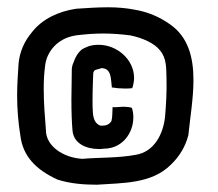

<svg xmlns="http://www.w3.org/2000/svg" viewBox="-20 -620 597 527"><path d="M246 -113C316 -118 396 -115 449 -168C473 -191 489 -218 497 -249C502 -298 511 -351 511 -400C511 -462 497 -518 447 -553L435 -561C408 -578 380 -588 352 -593C327 -598 302 -600 277 -600C248 -600 218 -598 189 -596C142 -589 97 -569 68 -532C46 -506 34 -477 31 -446C29 -416 27 -387 27 -358C27 -321 30 -284 36 -247C43 -191 79 -154 138 -127C173 -116 209 -113 246 -113ZM206 -184C155 -187 106 -218 106 -263C103 -300 100 -338 100 -376C100 -398 101 -419 104 -441C109 -480 139 -514 184 -522C187 -522 186 -523 189 -523C214 -526 238 -528 263 -528C288 -528 313 -526 337 -523C372 -516 404 -501 419 -482C438 -459 436 -433 437 -406C438 -370 436 -334 433 -299C428 -253 404 -203 352 -195C305 -186 250 -188 206 -184ZM266 -212C314 -212 346 -253 346 -298C346 -306 345 -315 342 -324C336 -326 328 -327 320 -327C309 -327 298 -325 289 -326C288 -313 289 -300 286 -288C280 -278 271 -275 260 -275C259 -275 257 -275 256 -275C241 -280 236 -295 235 -311C234 -321 234 -333 234 -345C234 -379 236 -417 236 -420C237 -423 238 -425 239 -426C243 -430 253 -430 258 -433C287 -433 284 -402 287 -380C299 -378 310 -377 323 -377C329 -377 336 -377 343 -378C346 -387 348 -397 348 -406C348 -457 301 -497 251 -497C241 -497 232 -496 223 -493C216 -490 208 -487 203 -483C194 -475 187 -464 182 -449C179 -443 177 -435 177 -428C177 -426 177 -425 177 -424C177 -394 176 -369 176 -348C176 -311 177 -285 179 -262C182 -225 218 -211 251 -211C256 -211 261 -211 266 -212Z"/></svg>

Font: HEYCLAY
Style: Regular
Weight: 400
Designer: Marcelo Magalhaes
Foundry: Marcelo Magalhães
Version: Version 1.300;hotconv 1.0.109;makeotfexe 2.5.65596